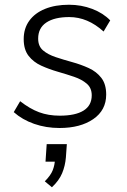

<svg xmlns="http://www.w3.org/2000/svg" viewBox="-20 -533 534 810"><path d="M231 7Q174 7 124 -10.5Q74 -28 38 -60L65 -106Q106 -74 145 -59.5Q184 -45 232 -45Q298 -45 332.5 -66.5Q367 -88 367 -131Q367 -162 346 -180Q325 -198 292.5 -209Q260 -220 223.5 -230.5Q187 -241 154 -256Q121 -271 100.5 -297.5Q80 -324 80 -368Q80 -413 103.5 -445.5Q127 -478 170 -495.5Q213 -513 271 -513Q323 -513 369 -495.5Q415 -478 445 -447L417 -400Q350 -461 272 -461Q210 -461 175.5 -438Q141 -415 141 -370Q141 -338 161.5 -320.5Q182 -303 215 -292Q248 -281 284.5 -271Q321 -261 354 -246Q387 -231 407.5 -204.5Q428 -178 428 -134Q428 -68 373.5 -30.5Q319 7 231 7ZM262 75 258 131Q255 167 242 198Q229 229 199 257L169 232Q194 207 202.5 185Q211 163 212 139L232 149H172L177 75Z"/></svg>

Font: Muli Light
Style: Italic
Weight: 300
Italic angle: -4.541°
Designer: Vernon Adams
Foundry: Vernon Adams
Version: Version 2.100; ttfautohint (v1.8.1.43-b0c9)